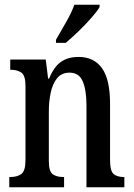

<svg xmlns="http://www.w3.org/2000/svg" viewBox="-20 -786 564 806"><path d="M19 0V-43H25Q52 -43 69.5 -55.5Q87 -68 87 -115V-425Q87 -469 70 -481Q53 -493 27 -493H23V-536H172L182 -456H186Q206 -505 235.5 -526Q265 -547 310 -547Q374 -547 408 -500Q442 -453 442 -350V-115Q442 -68 457 -55.5Q472 -43 498 -43H502V0H343V-343Q343 -407 327.5 -444Q312 -481 272 -481Q239 -481 220 -458Q201 -435 193 -397.5Q185 -360 185 -319V-110Q185 -66 201.5 -54.5Q218 -43 244 -43H249V0ZM215 -619Q236 -656 258 -694Q280 -732 292 -766H398V-756Q388 -739 364 -711.5Q340 -684 310.5 -655.5Q281 -627 256 -606H215Z"/></svg>

Font: Noto Serif Lao ExtraCondensed Medium
Style: Regular
Weight: 500
Width: 2
Designer: Monotype Design Team
Foundry: Monotype Imaging Inc.
Version: Version 2.003; ttfautohint (v1.8.4.7-5d5b)